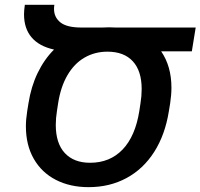

<svg xmlns="http://www.w3.org/2000/svg" viewBox="-20 -770 835 800"><path d="M779.3 -556.2H651.4Q694.3 -494.1 694.3 -404.3Q694.3 -374.5 689 -339.4L683.6 -306.6Q668 -208.5 622.6 -137.2Q577.1 -65.9 507.1 -28.1Q437 9.8 349.1 9.8Q272 9.8 212.9 -20.5Q153.8 -50.8 120.8 -108.2Q87.9 -165.5 87.9 -243.7Q87.9 -272 93.3 -306.6L98.6 -339.4Q109.4 -408.7 136.7 -465.6Q164.1 -522.5 205.1 -563.5Q143.1 -577.1 111.6 -614.3Q80.1 -651.4 80.1 -710.4Q80.1 -726.1 83.5 -750H206.5Q205.1 -741.2 205.1 -732.9Q205.1 -697.8 231.9 -676.5Q258.8 -655.3 318.8 -655.3H407.2Q424.8 -656.2 434.1 -656.2Q443.8 -656.2 461.4 -655.3H795.4ZM570.3 -398.9Q570.3 -474.6 533.4 -514.6Q496.6 -554.7 427.7 -554.7Q375 -554.7 332.3 -530Q289.6 -505.4 261.2 -457Q232.9 -408.7 222.2 -339.8L217.3 -307.6Q212.4 -277.8 212.4 -249.5Q212.4 -172.9 250 -132.3Q287.6 -91.8 355.5 -91.8Q438 -91.8 491 -147.2Q543.9 -202.6 560.5 -307.6L565.4 -339.8Q570.3 -369.6 570.3 -398.9Z"/></svg>

Font: Mardoto Medium
Style: Italic
Weight: 500
Italic angle: -12°
Designer: Christian Robertson, Vahan Hovhannisyan
Foundry: Google
Version: Version 1.000